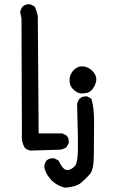

<svg xmlns="http://www.w3.org/2000/svg" viewBox="-20 -743 540 894"><path d="M283 131Q242 121 215.5 91.5Q189 62 186 31Q188 16 197 4Q211 -8 232 -6L252 4Q262 25 274 39Q286 53 303.5 47Q321 41 331 26.5Q341 12 342.5 -39Q344 -90 339 -257Q341 -272 351 -284Q364 -296 386 -294L405 -284Q419 -243 418 -167.5Q417 -92 417 -22.5Q417 47 398 68.5Q379 90 357 108.5Q335 127 283 131ZM123 -42Q107 -44 96 -54Q78 -83 82 -122L80 -658L74 -686Q76 -701 86 -713Q100 -725 121 -723L141 -713Q152 -691 156 -666L160 -122H270L290 -112Q302 -99 300 -77L290 -58Q275 -48 260 -46ZM354 -308Q335 -312 318.5 -329.5Q302 -347 304 -374Q306 -401 325.5 -419Q345 -437 370.5 -433.5Q396 -430 414.5 -408Q433 -386 427 -362Q421 -338 405.5 -322Q390 -306 354 -308Z"/></svg>

Font: Kosefont JP
Style: Regular
Weight: 400
Designer: Nozomi Seto 瀬戸のぞみ
Version: Version 3.00;June 19, 2020